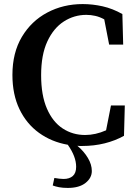

<svg xmlns="http://www.w3.org/2000/svg" viewBox="-20 -700 667 943"><path d="M383 17Q377 17 371.5 17Q366 17 360 16Q392 43 411.5 75.5Q431 108 431 140Q431 174 400 198.5Q369 223 313 223Q288 223 270 219.5Q252 216 239 211L247 174Q259 176 270.5 177.5Q282 179 292 179Q321 179 337.5 164.5Q354 150 354 119Q354 69 313 11Q233 -3 171.5 -47.5Q110 -92 75.5 -164Q41 -236 41 -332Q41 -441 87.5 -519Q134 -597 212.5 -638.5Q291 -680 386 -680Q435 -680 484 -669Q533 -658 581 -631L585 -481H516L492 -605Q470 -617 448 -622Q426 -627 404 -627Q344 -627 293.5 -594.5Q243 -562 212.5 -496.5Q182 -431 182 -331Q182 -232 210.5 -166.5Q239 -101 288 -69Q337 -37 398 -37Q449 -37 501 -60L525 -182H593L589 -33Q546 -9 494 4Q442 17 383 17Z"/></svg>

Font: Source Serif Pro Semibold
Style: Regular
Weight: 600
Designer: Frank Grießhammer
Foundry: Adobe Systems Incorporated
Version: Version 3.000;hotconv 1.0.109;makeotfexe 2.5.65596